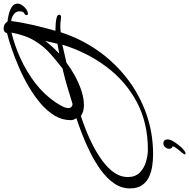

<svg xmlns="http://www.w3.org/2000/svg" viewBox="-151 -591 1050 1066"><g transform="rotate(-90 374.0 -58.0)"><path d="M51 267Q18 267 -15.5 262Q-49 257 -77 243.5Q-105 230 -122 204.5Q-139 179 -139 139Q-139 91 -111 50.5Q-83 10 -37.5 -23Q8 -56 60.5 -82Q113 -108 163.5 -127.5Q214 -147 251 -159Q240 -173 240 -191Q240 -238 265 -279.5Q290 -321 332 -357Q374 -393 426 -423.5Q478 -454 532.5 -477.5Q587 -501 636.5 -518Q686 -535 723 -544Q728 -563 748 -563Q774 -563 788 -541Q804 -540 827 -534.5Q850 -529 868.5 -517.5Q887 -506 887 -485Q887 -473 878 -460Q869 -447 856 -437.5Q843 -428 831 -428Q823 -428 823 -436Q823 -444 833.5 -449Q844 -454 844 -472Q844 -475 844 -478Q844 -481 843 -484Q840 -499 823 -509.5Q806 -520 795 -520H790Q783 -463 767.5 -396.5Q752 -330 736 -275H747Q760 -275 778.5 -273.5Q797 -272 811 -268Q825 -264 825 -254Q825 -244 812 -244Q804 -244 791.5 -246Q779 -248 764 -248Q755 -248 746 -247.5Q737 -247 728 -246Q692 -134 626.5 -40.5Q561 53 472 122Q383 191 276 229Q169 267 51 267ZM329 -180Q384 -197 427.5 -210Q471 -223 527 -236Q568 -268 607.5 -302.5Q647 -337 679 -388Q711 -439 726 -519Q654 -502 581 -468.5Q508 -435 445.5 -387Q383 -339 340 -276Q331 -263 319 -241.5Q307 -220 307 -203Q307 -183 329 -180ZM609 -254 664 -264 680 -332Q664 -311 646 -291.5Q628 -272 609 -254ZM76 238Q225 238 340.5 176.5Q456 115 536.5 7.5Q617 -100 659 -237L559 -214Q529 -191 488.5 -168.5Q448 -146 405 -131.5Q362 -117 322 -117Q306 -117 291 -121Q276 -125 263 -134Q232 -124 188 -107Q144 -90 98.5 -66.5Q53 -43 13 -13.5Q-27 16 -51.5 51Q-76 86 -76 126Q-76 168 -51.5 192.5Q-27 217 8.5 227.5Q44 238 76 238ZM55 447Q50 447 50 443Q50 438 56 432Q56 431 57.5 429.5Q59 428 58 429Q65 421 78 405Q91 389 95 376Q81 371 81 356Q81 344 90 334Q99 324 110 324Q133 324 133 348Q133 370 102 408Q82 434 65 444Q63 445 60 446Q57 447 55 447Z"/></g></svg>

Font: Corinthia
Style: Bold
Weight: 700
Designer: Robert E. Leuschke
Foundry: Robert E. Leuschke
Version: Version 1.013; ttfautohint (v1.8.3)